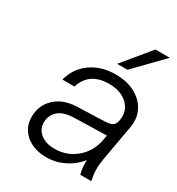

<svg xmlns="http://www.w3.org/2000/svg" viewBox="-173 -821 862 937"><g transform="rotate(30 257.5 -352.0)"><path d="M509 -713 359 -559H301L428 -713ZM476 -124Q470 -89 470.5 -60.5Q471 -32 478 0H416Q406 -36 408 -78Q375 -37 328 -14Q281 9 229 9Q158 9 113.5 -28.5Q69 -66 69 -126Q69 -192 114 -234.5Q159 -277 236 -280L381 -285Q415 -286 429 -293Q443 -300 448 -320L450 -329Q459 -383 421 -419Q383 -455 317 -455Q206 -455 176 -359H108Q126 -429 183.5 -470Q241 -511 322 -511Q385 -511 431 -486.5Q477 -462 499 -420Q521 -378 512 -325ZM134 -133Q134 -94 164 -70.5Q194 -47 243 -47Q311 -47 362 -89Q413 -131 427 -199L433 -231L247 -226Q190 -224 162 -198Q134 -172 134 -133Z"/></g></svg>

Font: Overused Grotesk Book
Style: Italic
Weight: 350
Italic angle: -10°
Version: Version 0.003